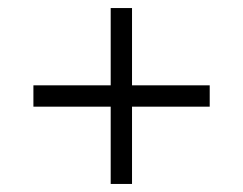

<svg xmlns="http://www.w3.org/2000/svg" viewBox="-20 -596 604 477"><path d="M255 -139H308V-331H501V-384H308V-576H255V-384H63V-331H255Z"/></svg>

Font: Noto Serif Gurmukhi Medium
Style: Regular
Weight: 500
Designer: Vaibhav Singh and the Monotype Design Team
Foundry: Monotype Imaging Inc.
Version: Version 2.004